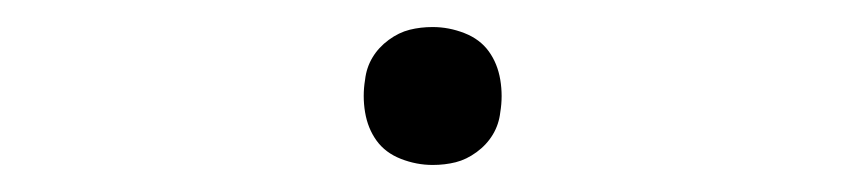

<svg xmlns="http://www.w3.org/2000/svg" viewBox="-20 -411 640 142"><path d="M300 -289Q288 -289 276.5 -293.5Q265 -298 258.5 -307Q252 -316 250 -328Q248 -340 250 -352Q251 -361 255.5 -368.5Q260 -376 267.5 -381.5Q275 -387 283 -389Q291 -391 300 -391Q312 -391 323.5 -386.5Q335 -382 341.5 -373Q348 -364 350 -352Q352 -340 350 -328Q349 -319 344.5 -311.5Q340 -304 332.5 -298.5Q325 -293 317 -291Q309 -289 300 -289Z"/></svg>

Font: Iosevka Extralight Extended
Style: Italic
Weight: 200
Width: 7
Italic angle: -9°
Monospace: yes
Designer: Belleve Invis
Foundry: Belleve Invis
Version: Version 32.5.0; ttfautohint (v1.8.4)